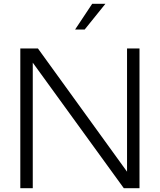

<svg xmlns="http://www.w3.org/2000/svg" viewBox="-20 -982 834 1002"><path d="M86 0V-729H178L643 -86V-729H708V0H626L151 -655V0ZM372 -828 461 -962H530L422 -828Z"/></svg>

Font: BDO Grotesk Light
Style: Regular
Weight: 300
Designer: Deni Anggara
Foundry: Lokal Container
Version: Version 2.000